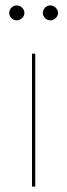

<svg xmlns="http://www.w3.org/2000/svg" viewBox="-20 -688 248 708"><path d="M14 0ZM110 -490V0H98V-490ZM70 -640Q70 -629.5 61.2 -621.2Q52.5 -613 42 -613Q30.5 -613 22.2 -621.2Q14 -629.5 14 -640Q14 -651.5 22.2 -659.8Q30.5 -668 42 -668Q52.5 -668 61.2 -659.8Q70 -651.5 70 -640ZM194 -640Q194 -629.5 185.2 -621.2Q176.5 -613 166 -613Q154.5 -613 146.2 -621.2Q138 -629.5 138 -640Q138 -651.5 146.2 -659.8Q154.5 -668 166 -668Q176.5 -668 185.2 -659.8Q194 -651.5 194 -640Z"/></svg>

Font: Lato Hairline
Style: Regular
Weight: 100
Designer: Lukasz Dziedzic
Foundry: tyPoland Lukasz Dziedzic
Version: Version 2.007; 2014-02-27